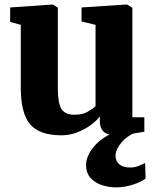

<svg xmlns="http://www.w3.org/2000/svg" viewBox="-20 -588 689 850"><path d="M490 10Q453.5 10 437.8 -6Q422 -22 422 -51V-73Q407 -52.5 380.2 -33.2Q353.5 -14 320.5 -1.5Q287.5 11 253 11Q155 11 113.5 -37.5Q72 -86 72 -200V-478L25 -491V-555L213 -568H214L236 -554V-196Q236 -131 252.2 -105.5Q268.5 -80 309 -80Q345 -80 368.5 -93.5Q392 -107 403 -118V-478L341 -493V-555L539 -568H542L566 -554V-69H619V-5Q600.5 -1.5 566.8 4.2Q533 10 490 10ZM492.5 241.5Q461.5 241.5 431 231.5Q400.5 221.5 380.8 199.5Q361 177.5 361 142Q361 101.5 398 58.5Q435 15.5 503.5 -9L539.5 -13L597 -9Q545.5 10 518.5 42Q491.5 74 491.5 100.5Q491.5 125 508 139.2Q524.5 153.5 555.5 153.5Q577.5 153.5 592.2 147Q607 140.5 622.5 134L624.5 202.5Q604 218 567.2 229.8Q530.5 241.5 492.5 241.5Z"/></svg>

Font: Merriweather Black
Style: Regular
Weight: 900
Designer: Eben Sorkin
Foundry: Eben Sorkin
Version: Version 2.200;gftools[0.9.31]